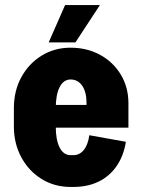

<svg xmlns="http://www.w3.org/2000/svg" viewBox="-20 -725 564 761"><path d="M131 -219V-309H489V-219ZM260 16V-110H270V16ZM35 -223V-297H201V-223ZM323 -309V-317H489V-309ZM489 -316H323Q323 -360 306 -385Q289 -410 259 -410V-536Q325 -536 377 -507.5Q429 -479 459 -429Q489 -379 489 -316ZM334 -189 479 -163Q470 -107 442 -66.5Q414 -26 370.5 -5Q327 16 270 16V-110Q296 -110 312.5 -131Q329 -152 334 -189ZM35 -296Q35 -365 64.5 -419Q94 -473 145 -504.5Q196 -536 260 -536V-410Q232 -410 216.5 -380Q201 -350 201 -296ZM35 -224H201Q201 -170 216.5 -140Q232 -110 260 -110V16Q196 16 145 -15.5Q94 -47 64.5 -101.5Q35 -156 35 -224ZM279 -557H173L238 -705H376Z"/></svg>

Font: Akshar Light
Style: Regular
Weight: 300
Designer: Tall Chai
Foundry: Tall Chai
Version: Version 1.100